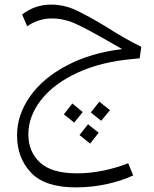

<svg xmlns="http://www.w3.org/2000/svg" viewBox="-20 -459 670 833"><path d="M103 124Q103 199 153.5 246Q204 293 314 293Q371 293 429 281Q487 269 536 249L558 302Q507 326 442 340Q377 354 309 354Q175 354 114.5 290Q54 226 54 128Q54 39 110.5 -41Q167 -121 271 -175.5Q375 -230 510 -246L468 -270Q359 -333 308 -356Q257 -379 205 -379Q176 -379 148 -370Q120 -361 98 -345L76 -396Q131 -439 202 -439Q257 -439 308 -415.5Q359 -392 442 -342Q523 -290 593 -256L586 -206L556 -203Q418 -191 315 -143Q212 -95 157.5 -24.5Q103 46 103 124ZM374 29 411 -18 457 19 419 65ZM257 37 294 -10 339 27 302 73ZM325 127 362 80 408 117 371 164Z"/></svg>

Font: FiraGO Light
Style: Italic
Weight: 300
Italic angle: -8°
Designer: bBox Type GmbH
Foundry: bBox Type GmbH
Version: Version 1.001